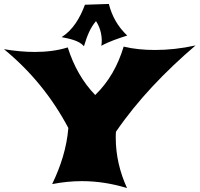

<svg xmlns="http://www.w3.org/2000/svg" viewBox="-36 -938 1010 972"><path d="M954 -708C882 -692 813 -685 749 -685C693 -685 640 -690 590 -702C561 -606 515 -524 446 -457C383 -522 337 -603 307 -698C256 -682 200 -675 140 -675C91 -675 38 -680 -16 -689C121 -577 229 -443 310 -290C302 -191 272 -97 228 -6C279 -16 329 -21 379 -21C456 -21 531 -9 607 14C571 -65 550 -150 550 -241C550 -251 550 -261 551 -271C662 -433 800 -576 954 -708ZM608 -758C559 -805 531 -856 515 -918L394 -914C369 -847 333 -786 276 -750C316 -742 364 -733 389 -704C405 -756 420 -796 450 -831C474 -796 484 -746 477 -706C515 -728 568 -745 608 -758Z"/></svg>

Font: Shojumaru
Style: Regular
Weight: 400
Designer: Astigmatic (AOETI)
Foundry: Astigmatic (AOETI)
Version: Version 1.000